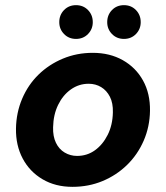

<svg xmlns="http://www.w3.org/2000/svg" viewBox="-20 -713 643 745"><path d="M261 12Q195 12 145 -17.5Q95 -47 68 -98Q41 -149 42 -214Q43 -276 66 -330Q89 -384 129.5 -423.5Q170 -463 224 -485.5Q278 -508 340 -508Q406 -508 456.5 -479.5Q507 -451 535 -400.5Q563 -350 562 -283Q561 -221 537.5 -167Q514 -113 473 -73Q432 -33 378 -10.5Q324 12 261 12ZM279 -108Q318 -108 348.5 -130Q379 -152 398 -190Q417 -228 418 -277Q419 -313 406.5 -337.5Q394 -362 372.5 -375Q351 -388 324 -388Q286 -388 255 -366Q224 -344 205.5 -306Q187 -268 186 -219Q185 -184 197 -159Q209 -134 231 -121Q253 -108 279 -108ZM275 -562Q247 -562 228.5 -581Q210 -600 210 -627Q210 -655 228.5 -674Q247 -693 275 -693Q303 -693 321.5 -674Q340 -655 340 -627Q340 -600 321.5 -581Q303 -562 275 -562ZM461 -562Q433 -562 414.5 -581Q396 -600 396 -627Q396 -655 414.5 -674Q433 -693 461 -693Q489 -693 507.5 -674Q526 -655 526 -627Q526 -600 507.5 -581Q489 -562 461 -562Z"/></svg>

Font: DM Sans 28pt ExtraBold
Style: Italic
Weight: 800
Italic angle: -10°
Version: Version 4.004;gftools[0.9.30]